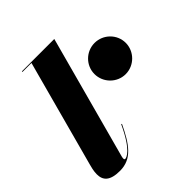

<svg xmlns="http://www.w3.org/2000/svg" viewBox="-204 -892 1044 1044"><g transform="rotate(-45 318.5 -370.0)"><path d="M311 -163.5 306.5 -165C243 -27 198 -16 189 -16C185 -16 182.5 -19 182.5 -24C182.5 -28.5 183 -33.5 184.5 -39L377 -750H128V-745.5H197L30.5 -129C27.5 -117.5 20 -91.5 20 -66.5C20 -19 46 10 123 10C214.5 10 260 -57 311 -163.5ZM396.5 -460.5C396.5 -394.5 450.5 -340 516.5 -340C582.5 -340 637 -394.5 637 -460.5C637 -526.5 582.5 -580 516.5 -580C450.5 -580 396.5 -526.5 396.5 -460.5Z"/></g></svg>

Font: Bodoni* 36pt Fatface
Style: Italic
Weight: 900
Italic angle: -13°
Version: Version 2.3